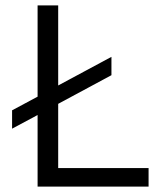

<svg xmlns="http://www.w3.org/2000/svg" viewBox="-20 -695 598 715"><path d="M120 0V-266.7L25 -215.8V-284.2L120 -335V-675H196.7V-376.7L395 -483.3V-415L196.7 -308.3V-69.2H533.3V0Z"/></svg>

Font: Funnel Sans Light
Style: Regular
Weight: 300
Designer: NORD ID, Kristian Moeller
Foundry: Dicotype
Version: Version 1.000